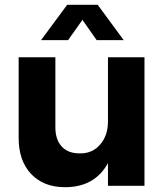

<svg xmlns="http://www.w3.org/2000/svg" viewBox="-20 -778 700 804"><path d="M151.9 -609.9 261.2 -757.8H389.2L498 -609.9H384.8L325.2 -694.8L265.1 -609.9ZM58.1 -200.2V-538.1H211.9V-244.1Q211.9 -193.4 238.8 -164.1Q265.6 -134.8 316.9 -135.7Q368.2 -135.7 400.4 -173.8Q432.6 -211.9 432.1 -272V-538.1H585V0H432.1V-95.2Q377 5.9 252 5.9Q163.1 5.9 110.4 -49.3Q58.1 -105 58.1 -200.2Z"/></svg>

Font: TruenoSBd
Style: Demi
Weight: 600
Designer: Julieta Ulanovsky
Foundry: Julieta Ulanovsky
Version: Version 3.001b